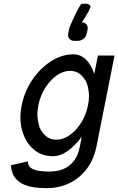

<svg xmlns="http://www.w3.org/2000/svg" viewBox="-20 -815 623 1010"><path d="M276.4 -80.1Q312.5 -80.1 347.2 -104.5Q381.8 -128.9 407.5 -170.2Q433.1 -211.4 442.9 -261.2Q448.2 -286.6 448.2 -310.1Q448.2 -332 441.2 -362.5Q434.1 -393.1 409.2 -417.7Q384.3 -442.4 348.1 -442.4Q312.5 -442.4 277.8 -417.7Q243.2 -393.1 217.5 -352.1Q191.9 -311 181.6 -261.2Q176.8 -235.8 176.8 -212.4Q176.8 -190.4 183.8 -159.7Q190.9 -128.9 215.8 -104.5Q240.7 -80.1 276.4 -80.1ZM495.1 -522.9H582.5L487.3 -43.5Q467.3 56.2 396.2 115.5Q325.2 174.8 225.6 174.8Q196.3 174.8 164.1 170.9Q131.8 167 104 155Q76.2 143.1 58.1 118.7Q40 94.2 37.6 54.2L126.5 33.7V35.2Q126.5 44.9 132.1 56.9Q137.7 68.8 161.6 78.1Q185.5 87.4 242.7 87.4Q261.2 87.4 284.7 83Q308.1 78.6 331.3 64.9Q354.5 51.3 372.8 25.4Q391.1 -0.5 399.9 -43.5L410.2 -95.7Q332.5 6.8 258.8 6.8Q198.7 6.8 156.7 -29.3Q114.7 -65.4 97.2 -126.5Q87.4 -159.7 87.4 -196.8Q87.4 -227.5 94.2 -261.2Q108.9 -335 150.6 -396Q192.4 -457 249 -493.2Q305.7 -529.3 365.7 -529.3Q439.5 -529.3 476.1 -426.8ZM410.6 -795.4H430.2Q446.8 -795.4 455.6 -784.2Q456.1 -782.7 456.1 -780.8V-778.8Q454.1 -769 436 -737.8L411.1 -697.8Q426.3 -696.8 435.1 -686Q441.4 -677.7 441.4 -667Q441.4 -663.1 440.4 -658.2L436.5 -639.2Q433.6 -623 419.9 -611.6Q406.2 -600.1 389.6 -600.1H370.1Q354 -600.1 344.7 -611.3Q338.4 -620.1 338.4 -631.3Q338.4 -635.3 338.9 -639.2L343.3 -661.6Q346.7 -678.2 375.2 -736.8Q403.8 -795.4 410.6 -795.4Z"/></svg>

Font: Qaz
Style: Italic
Weight: 400
Italic angle: -11.25°
Designer: GGBotNet
Foundry: f0n7
Version: 0.70